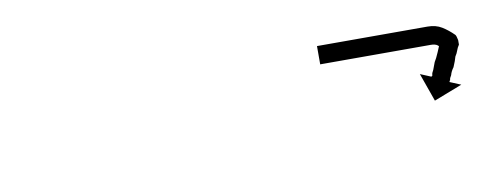

<svg xmlns="http://www.w3.org/2000/svg" viewBox="-27 -622 527 207"><g transform="rotate(-10 237.0 -518.0)"><path d="M325 -558Q326 -558 327.5 -558Q329 -558 331 -558Q333 -558 335 -558Q337 -558 339 -558Q342 -558 345 -558Q348 -558 351 -558Q354 -558 357.5 -558Q361 -558 364 -558Q368 -558 371.5 -558Q375 -558 379 -558Q383 -558 387 -558Q391 -558 395 -558Q399 -558 403 -558Q407 -558 412 -558Q416 -558 420 -558Q424 -558 428 -558Q432 -558 436 -558Q440 -558 444 -558Q453 -558 459.5 -554Q466 -550 472 -544Q473 -543 474 -538Q474 -534 474 -533Q472 -530 471 -527Q470 -524 468 -521Q467 -517 464 -510Q461 -506 460 -502Q458 -499 458 -497Q457 -496 457 -495L469 -490L438 -478L427 -509L439 -504Q439 -505 440 -505Q440 -507 440.5 -508Q441 -509 442 -511Q443 -514 445 -519Q447 -522 450 -529Q452 -534 455 -541Q456 -543 457 -536Q458 -529 457 -530Q454 -534 451.5 -536Q449 -538 444 -538Q440 -538 436 -538Q432 -538 428 -538Q424 -538 420 -538Q416 -538 412 -538Q407 -538 403 -538Q399 -538 395 -538Q391 -538 387 -538Q383 -538 379 -538Q375 -538 371.5 -538Q368 -538 364 -538Q361 -538 357.5 -538Q354 -538 351 -538Q348 -538 345 -538Q342 -538 339 -538Q337 -538 335 -538Q333 -538 331 -538Q329 -538 327.5 -538Q326 -538 325 -538Q325 -538 324.5 -538Q324 -538 323 -538V-558Q324 -558 324.5 -558Q325 -558 325 -558Z"/></g></svg>

Font: FRB American Cursive Just Arrows
Style: Italic
Weight: 400
Italic angle: -25°
Version: Version 2.0;Modular Font Editor K font №1